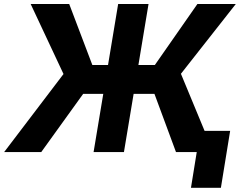

<svg xmlns="http://www.w3.org/2000/svg" viewBox="-37 -747 1178 943"><path d="M274.9 -383.5 113.6 -727.3H302.9L416.5 -427.9H493.6L543.3 -727.3H692.5L642.8 -427.9H723.7L932.5 -727.3H1121.1L851.6 -384.6L967.7 -104.4H1093.4L1047.9 175.4H900.9L929.3 0H827.4L721.6 -285.9H619.3L571.7 0H422.6L470.2 -285.9H371.4L165.5 0H-16.7Z"/></svg>

Font: Inter P
Style: Bold Italic
Weight: 700
Italic angle: 9.39999°
Designer: Rasmus Andersson
Foundry: rsms
Version: Version 3.018;git-588b23468